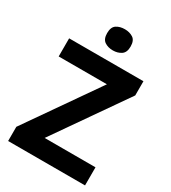

<svg xmlns="http://www.w3.org/2000/svg" viewBox="-221 -1038 1020 1148"><g transform="rotate(30 289.5 -464.0)"><path d="M555 0H24V-98L366 -589H33V-714H546V-616L204 -125H555ZM295 -928Q328 -928 352 -912.5Q376 -897 376 -855Q376 -814 352 -798Q328 -782 295 -782Q261 -782 237.5 -798Q214 -814 214 -855Q214 -897 237.5 -912.5Q261 -928 295 -928Z"/></g></svg>

Font: Noto Sans New Tai Lue
Style: Bold
Weight: 700
Version: Version 2.003